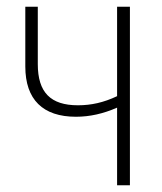

<svg xmlns="http://www.w3.org/2000/svg" viewBox="-20 -549 480 569"><path d="M327 0H365V-529H327V-264C287 -245 250 -237 211 -237C130 -237 92 -275 92 -359V-529H55V-352C55 -254 107 -203 205 -203C246 -203 286 -212 327 -230Z"/></svg>

Font: Noto Sans Condensed ExtraLight
Style: Regular
Weight: 200
Width: 3
Designer: Monotype Design Team
Foundry: Monotype Imaging Inc.
Version: Version 2.013